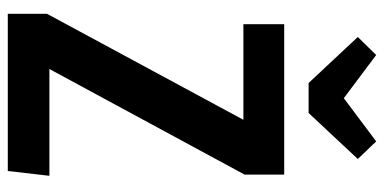

<svg xmlns="http://www.w3.org/2000/svg" viewBox="-260 -700 961 480"><g transform="rotate(90 220.0 -460.5)"><path d="M417 -592 153 -104H420L408 0H15V-98L280 -589H41V-691H417ZM378 -875 263 -752H188L73 -875L118 -921L226 -840L334 -921Z"/></g></svg>

Font: Fira Sans Compressed Medium
Style: Regular
Weight: 500
Width: 1
Designer: bBox Type GmbH & Carrois Corporate GbR & Edenspiekermann AG
Foundry: bBox Type GmbH & Carrois Corporate GbR & Edenspiekermann AG
Version: Version 4.301